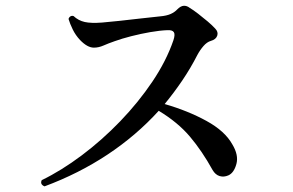

<svg xmlns="http://www.w3.org/2000/svg" viewBox="-20 -678 1040 681"><path d="M138 -17Q121 -24 128 -39Q198 -73 270 -127Q342 -181 406.5 -248Q471 -315 520.5 -388.5Q570 -462 595 -535Q602 -556 596.5 -564Q591 -572 574 -571Q547 -570 512.5 -564Q478 -558 445 -549.5Q412 -541 387 -532Q364 -524 347 -516.5Q330 -509 313 -509Q290 -509 264 -536Q248 -553 238 -573.5Q228 -594 223 -611Q225 -617 230 -620Q235 -623 241 -621Q258 -605 280.5 -600Q303 -595 342 -598Q367 -600 403.5 -604Q440 -608 479 -612.5Q518 -617 548 -620Q571 -622 585.5 -628.5Q600 -635 609 -645Q621 -657 632 -657.5Q643 -658 653 -650Q665 -643 682.5 -629.5Q700 -616 716.5 -602Q733 -588 743 -577Q755 -565 750.5 -551.5Q746 -538 728 -533Q714 -529 701.5 -514.5Q689 -500 680 -483Q656 -436 626.5 -392.5Q597 -349 564 -309Q647 -285 712.5 -249Q778 -213 804 -166Q827 -128 818.5 -96.5Q810 -65 790 -56Q774 -49 759 -53.5Q744 -58 734 -75Q697 -142 654 -193Q611 -244 543 -285Q463 -197 361 -129.5Q259 -62 138 -17Z"/></svg>

Font: Zen Old Mincho SemiBold
Style: Regular
Weight: 600
Version: Version 1.500